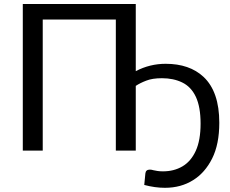

<svg xmlns="http://www.w3.org/2000/svg" viewBox="-20 -736 1124 939"><path d="M786.5 182.5Q738 182.5 685.5 168.5L691 112Q693 93.5 713 93.5Q720.5 93.5 730.5 96.5Q739 98.5 750.2 100.2Q761.5 102 777 102Q831 102 872.5 77.5Q914 53 937.5 1.5Q961 -50 961 -131.5Q961 -213 937.8 -262.5Q914.5 -312 870.5 -333Q828 -353.5 772 -353.5Q725 -353.5 695 -341.5Q665 -330 644 -316V0.5H546.5V-640.5H189V0.5H91.5V-716.5H644V-388Q712.5 -424 790 -424Q907 -424 975.5 -360Q1052.5 -287.5 1052.5 -135.5Q1052.5 -30.5 1017.5 39.2Q982.5 109 924.5 145Q865 182.5 786.5 182.5Z"/></svg>

Font: Verano Sans
Style: Regular
Weight: 400
Designer: Lukasz Dziedzic with Adam Twardoch and Botio Nikoltchev
Foundry: tyPoland Lukasz Dziedzic
Version: Version 3.001;December 28, 2019;FontCreator 12.0.0.2547 64-b